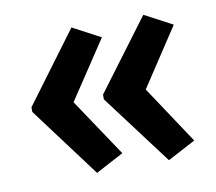

<svg xmlns="http://www.w3.org/2000/svg" viewBox="-57 -552 633 563"><g transform="rotate(-10 259.5 -270.5)"><path d="M33 -277 189 -487 272 -443 157 -270 272 -98 189 -54 33 -263ZM246 -277 403 -487 486 -443 372 -270 486 -98 403 -54 246 -263Z"/></g></svg>

Font: Noto Sans Thai Looped Condensed SemiBold
Style: Regular
Weight: 600
Width: 3
Designer: Sasikarn Vongin, Ben Mitchell
Foundry: The Fontpad Ltd
Version: Version 1.001; ttfautohint (v1.8.4.7-5d5b)